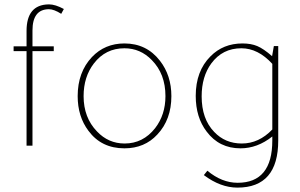

<svg xmlns="http://www.w3.org/2000/svg" viewBox="-20 -664 1366 875"><path d="M42 -453H101V-523Q101 -642 201 -644H204Q232 -644 271 -623L259 -601Q226 -622 203 -622H202Q128 -621 128 -525V-453H225V-431H128V0H101V-431H42Z M761 -226Q761 -119 697 -51Q639 12 547 12Q442 12 383 -68Q334 -133 334 -226Q334 -335 399 -404Q458 -466 547 -466Q648 -466 709 -387Q761 -320 761 -226ZM361 -226Q361 -128 422 -65Q474 -10 548 -10Q632 -10 687 -80Q734 -141 734 -226Q734 -327 672 -390Q620 -444 547 -444Q461 -444 408 -375Q361 -314 361 -226Z M1220 -408 1228 -454H1248V-24Q1248 191 1062 191Q985 191 909 134L925 114Q991 169 1063 169Q1221 169 1221 -24V-42Q1153 12 1076 12Q979 12 922 -64Q872 -129 872 -227Q872 -340 939 -407Q997 -466 1085 -466Q1124 -466 1152.5 -454Q1181 -442 1220 -408ZM1221 -74V-373Q1156 -444 1080 -444Q994 -444 943 -375Q899 -315 899 -225Q899 -122 956 -63Q1006 -10 1082 -10Q1160 -10 1221 -74Z"/></svg>

Font: Tajawal ExtraLight
Style: Regular
Weight: 275
Designer: Boutros Fonts
Foundry: Created by Boutros International 2017
Version: Version 1.700